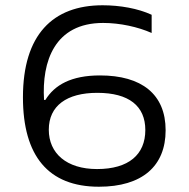

<svg xmlns="http://www.w3.org/2000/svg" viewBox="-20 -699 715 728"><path d="M369 -679C180 -679 67 -567 67 -330C67 -108 163 9 355 9C519 9 608 -69 608 -205C608 -342 517 -413 359 -413C250 -413 187 -377 152 -320H147C138 -466 187 -612 371 -612C435 -612 503 -597 555 -574V-643C503 -667 435 -679 369 -679ZM165 -207C165 -298 233 -347 349 -347C469 -347 531 -297 531 -206C531 -113 468 -58 348 -58C232 -58 165 -118 165 -207Z"/></svg>

Font: LT Wave Text Light
Style: Regular
Weight: 300
Designer: Daniel Lyons
Version: Version 2.5 (Glyphs App)